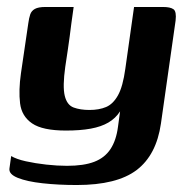

<svg xmlns="http://www.w3.org/2000/svg" viewBox="-20 -419 544 550"><path d="M200 111Q147 111 102 106Q57 101 31 90.5Q5 80 7 64L12 28Q27 37 54 43Q81 49 112.5 52.5Q144 56 172 56Q220 56 250 44.5Q280 33 296.5 8Q313 -17 318 -56L324 -100Q311 -80 290.5 -68Q270 -56 240 -50.5Q210 -45 169 -45Q102 -45 72 -65.5Q42 -86 37.5 -123Q33 -160 40 -209L61 -352Q63 -367 66.5 -377.5Q70 -388 80 -393.5Q90 -399 110 -399H191Q187 -373 184.5 -352.5Q182 -332 179.5 -313.5Q177 -295 174 -274.5Q171 -254 167 -228Q159 -171 165.5 -144.5Q172 -118 191 -111Q210 -104 236 -104Q264 -104 284 -112.5Q304 -121 318 -146Q332 -171 339 -222L364 -399H447Q468 -399 477 -392.5Q486 -386 483 -360L441 -65Q428 25 371.5 68Q315 111 200 111Z"/></svg>

Font: Genos Thin SemiBold
Style: Italic
Weight: 600
Italic angle: -8°
Version: Version 1.010